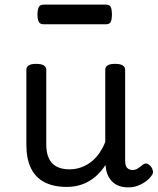

<svg xmlns="http://www.w3.org/2000/svg" viewBox="-20 -791 685 830"><path d="M269 17Q211 17 172 -3.5Q133 -24 113.5 -64.5Q94 -105 94 -166V-489Q94 -502 104.5 -508.5Q115 -515 136 -515Q158 -515 169 -508.5Q180 -502 180 -489V-166Q180 -131 191 -107Q202 -83 224.5 -71Q247 -59 280 -59Q308 -59 332 -68Q356 -77 375.5 -92.5Q395 -108 410 -130Q425 -152 435 -177V-489Q435 -502 445.5 -508.5Q456 -515 478 -515Q499 -515 510 -508.5Q521 -502 521 -489V-96Q521 -82 525 -73Q529 -64 536.5 -60Q544 -56 553 -56Q562 -56 569.5 -59.5Q577 -63 584.5 -69Q592 -75 599 -80Q607 -86 616.5 -83Q626 -80 634 -69Q639 -62 641 -52Q643 -42 636 -33Q626 -18 610 -6.5Q594 5 575 12Q556 19 536 19Q512 19 494.5 12.5Q477 6 465 -6Q453 -18 446 -34Q439 -50 437 -69L436 -78Q422 -56 404.5 -38.5Q387 -21 366 -8.5Q345 4 320.5 10.5Q296 17 269 17ZM169 -686Q152 -686 147 -698Q142 -710 142 -728Q142 -747 147 -759Q152 -771 169 -771H437Q455 -771 459.5 -759Q464 -747 464 -728Q464 -710 459.5 -698Q455 -686 437 -686Z"/></svg>

Font: Playwrite FR Trad
Style: Regular
Weight: 400
Designer: Veronika Burian, José Scaglione
Foundry: TypeTogether
Version: Version 1.000